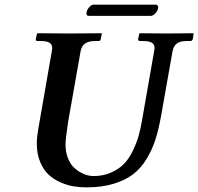

<svg xmlns="http://www.w3.org/2000/svg" viewBox="-20 -788 847 820"><path d="M638.2 -568.8Q640.1 -577.6 640.1 -582Q640.1 -598.1 628.4 -605.5Q616.7 -612.8 590.8 -612.8H577.1Q569.8 -612.8 569.8 -621.1L575.2 -645L577.1 -646Q651.9 -645 690.9 -645L805.2 -646L807.1 -645L803.2 -621.1Q800.8 -612.8 793 -612.8H778.8Q749 -612.8 735.1 -602.1Q721.2 -591.3 716.8 -568.8L668 -293Q657.7 -235.8 644 -192.6Q630.4 -149.4 606 -109.1Q581.5 -68.8 548.1 -43.5Q514.6 -18.1 464.6 -2.9Q414.6 12.2 350.1 12.2Q321.3 12.2 294.2 7.8Q267.1 3.4 237.8 -9.5Q208.5 -22.5 187 -42.5Q165.5 -62.5 151.4 -96.7Q137.2 -130.9 137.2 -174.8Q137.2 -202.1 143.1 -234.9L201.2 -568.8Q203.1 -577.6 203.1 -582Q203.1 -598.1 191.4 -605.5Q179.7 -612.8 153.8 -612.8H140.1Q132.8 -612.8 132.8 -621.1L138.2 -645L140.1 -646Q236.8 -645 275.9 -645L413.1 -646L415 -645L410.2 -621.1Q408.7 -612.8 400.9 -612.8H387.2Q357.4 -612.8 342.8 -601.8Q328.1 -590.8 324.2 -568.8L271 -268.1Q259.8 -193.8 259.8 -170.9Q259.8 -140.1 269 -115.5Q278.3 -90.8 291.7 -76.7Q305.2 -62.5 322 -52.7Q338.9 -43 353 -39.6Q367.2 -36.1 378.9 -36.1Q421.4 -36.1 455.1 -51.3Q488.8 -66.4 510.3 -88.9Q531.7 -111.3 547.9 -145.3Q564 -179.2 572.3 -209Q580.6 -238.8 586.9 -275.9ZM624 -720.2H358.9Q349.1 -720.2 349.1 -731.9Q349.1 -734.9 350.1 -736.8Q351.6 -746.6 361.1 -757.3Q370.6 -768.1 379.9 -768.1H644Q655.8 -768.1 655.8 -755.9Q655.8 -753.9 654.8 -752Q653.3 -741.7 643.3 -731Q633.3 -720.2 624 -720.2Z"/></svg>

Font: Linux Libertine
Style: Bold Italic
Weight: 700
Italic angle: -11.5°
Designer: Philipp H. Poll
Foundry: Philipp H. Poll
Version: Version 4.0.5